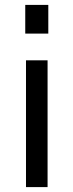

<svg xmlns="http://www.w3.org/2000/svg" viewBox="-20 -763 299 783"><path d="M177 -743H83V-626H177ZM174 -517H86V0H174Z"/></svg>

Font: United Sans
Style: Regular
Weight: 400
Designer: Pablo Impallari, Rodrigo Fuenzalida (Modified by Dan O. Williams)
Version: Version 1.000;PS 001.000;hotconv 1.0.88;makeotf.lib2.5.64775